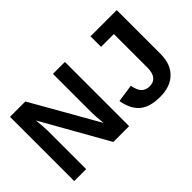

<svg xmlns="http://www.w3.org/2000/svg" viewBox="-88 -1066 1454 1454"><g transform="rotate(-45 639.0 -339.0)"><path d="M485.8 0 186 -529.8Q194.8 -452.6 194.8 -405.8V0H66.9V-688H231.4L535.6 -153.8Q526.9 -227.5 526.9 -288.1V-688H654.8V0ZM978 9.8Q871.1 9.8 813.7 -36.6Q756.3 -83 737.3 -186.5L880.4 -207.5Q889.2 -154.3 913.1 -128.7Q937 -103 979 -103Q1022 -103 1044.2 -131.8Q1066.4 -160.6 1066.4 -214.4V-575.2H929.2V-688H1210V-217.8Q1210 -110.4 1148.9 -50.3Q1087.9 9.8 978 9.8Z"/></g></svg>

Font: Liberation Sans
Style: Bold
Weight: 700
Designer: Steve Matteson
Foundry: Ascender Corporation
Version: Version 2.1.5